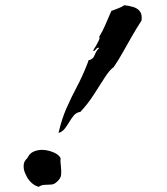

<svg xmlns="http://www.w3.org/2000/svg" viewBox="-20 -705 640 738"><path d="M524 -626Q507 -600 488.5 -568Q470 -536 453 -505.5Q436 -475 421 -453L417 -447Q402 -437 383 -407.5Q364 -378 341 -342Q318 -306 289 -275Q274 -273 264.5 -262Q255 -251 246.5 -236.5Q238 -222 228.5 -210Q219 -198 205 -194Q217 -247 235.5 -289Q254 -331 275 -370.5Q296 -410 313 -453Q315 -458 317 -463Q319 -468 320 -473Q338 -477 344 -493.5Q350 -510 361 -520Q357 -525 349 -516Q346 -513 343.5 -510.5Q341 -508 338 -509Q339 -512 341.5 -517Q344 -522 348 -527Q354 -538 359.5 -549Q365 -560 361 -563Q375 -586 386 -612Q397 -638 408 -663Q421 -668 434.5 -673Q448 -678 458 -685Q476 -683 492.5 -678Q509 -673 518 -661Q527 -649 524 -626ZM213 -97Q212 -90 212.5 -82.5Q213 -75 214 -67Q216 -50 215 -34Q214 -18 195 -3Q187 4 175 4.5Q163 5 151 5.5Q139 6 129 13Q116 10 104.5 0.5Q93 -9 85 -22Q81 -29 75.5 -42Q70 -55 71 -70.5Q72 -86 85 -97Q93 -115 108.5 -122Q124 -129 143 -129Q165 -128 185.5 -119.5Q206 -111 213 -97Z"/></svg>

Font: Yuji Boku
Style: Regular
Weight: 400
Designer: Kataoka Yuji
Foundry: Kinuta Font Factory
Version: Version 3.002